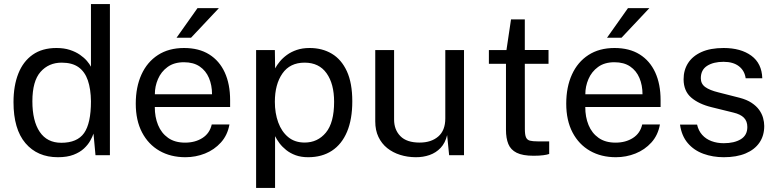

<svg xmlns="http://www.w3.org/2000/svg" viewBox="-20 -763 3823 944"><path d="M264.8 10Q164 10 105.2 -59Q46.4 -128 46.4 -260.7Q46.4 -341.2 70 -401Q93.6 -460.9 140.5 -493.9Q187.5 -527 257.6 -527Q294.8 -527 323.5 -517.6Q352.2 -508.2 373.1 -493.7Q394 -479.2 407.4 -463.5Q420.7 -447.8 427.2 -435V-743H520.4V0H449.5L439.7 -106Q434.6 -90.8 423.6 -71.1Q412.7 -51.4 392.8 -32.8Q372.9 -14.2 341.5 -2.1Q310.1 10 264.8 10ZM281.3 -61Q359.6 -61 393.4 -108.8Q427.2 -156.6 427.2 -265Q426.5 -325.4 411.9 -367.9Q397.3 -410.4 366.1 -432.7Q334.8 -455 283.2 -455Q219.4 -455 179.3 -409.6Q139.2 -364.2 139.2 -265Q139.2 -168.1 175.4 -114.6Q211.5 -61 281.3 -61Z M741.1 -237Q740.9 -187.9 757.2 -148.2Q773.4 -108.6 806.6 -85.1Q839.7 -61.7 889.9 -61.7Q939.4 -61.7 975.2 -84.5Q1011.1 -107.3 1021.1 -151.1H1108.1Q1098.8 -98.5 1066.2 -62.5Q1033.7 -26.5 987.8 -8.2Q941.9 10 891.6 10Q819.3 10 764.3 -21.4Q709.3 -52.9 678.4 -111.9Q647.5 -170.9 647.5 -253.3Q647.5 -334.9 675.5 -396.5Q703.5 -458.2 756.7 -492.6Q809.8 -527 885 -527Q958 -527 1008.4 -495.6Q1058.8 -464.2 1085.1 -406.8Q1111.4 -349.3 1111.4 -270.8V-237ZM741.4 -299.4H1022.5Q1022.5 -343.8 1007.4 -379.6Q992.3 -415.4 961.7 -436.2Q931.1 -457 884.3 -457Q835.8 -457 804 -433.7Q772.2 -410.5 756.7 -374.2Q741.1 -337.9 741.4 -299.4ZM951 -723H1056.2L919.3 -577.5H848Z M1239.2 161V-517H1331.4L1332.7 -426.8Q1341.3 -442.9 1355.6 -460.3Q1369.9 -477.8 1390.8 -493Q1411.6 -508.2 1439.3 -517.6Q1467 -527 1502.4 -527Q1564.3 -527 1611.6 -498.8Q1658.8 -470.7 1685.5 -412.6Q1712.1 -354.5 1712.1 -265.2Q1712.1 -176.6 1686.3 -115.2Q1660.5 -53.8 1611.9 -21.9Q1563.3 10 1495.2 10Q1460.5 10 1433.7 0.3Q1407 -9.5 1387.2 -25.3Q1367.5 -41.1 1354.1 -58.9Q1340.8 -76.8 1332.4 -93.5V161ZM1477.7 -62.1Q1541.7 -62.1 1582.2 -110.9Q1622.7 -159.7 1622.7 -262.6Q1622.7 -350.9 1585.6 -402.9Q1548.6 -455 1477.7 -455Q1405.6 -455 1368.5 -401.6Q1331.4 -348.3 1331.4 -262.6Q1331.4 -206.8 1347.9 -161.3Q1364.5 -115.8 1397 -88.9Q1429.5 -62.1 1477.7 -62.1Z M2023.4 10Q1983.1 9.7 1947.3 -1.6Q1911.5 -12.8 1883.9 -34.8Q1856.4 -56.8 1840.7 -89.7Q1825 -122.5 1825 -166.1V-517H1917.6V-175.4Q1917.6 -125 1948.7 -93.5Q1979.8 -62 2043.1 -62Q2100.2 -62 2134.8 -91.9Q2169.4 -121.7 2169.4 -180.7V-517H2261.4V0H2188.2L2178.4 -98.8Q2169.2 -60.1 2146.5 -36Q2123.7 -11.9 2092 -0.8Q2060.2 10.3 2023.4 10Z M2676.9 -449.3H2560.3L2560.6 -128Q2560.6 -100.5 2566.2 -87.7Q2571.8 -75 2585.5 -71.4Q2599.2 -67.9 2623.5 -67.9H2680.2V-6Q2670.3 -2.3 2651.1 0.2Q2631.9 2.8 2603.4 2.8Q2549.8 2.8 2520.3 -11.9Q2490.8 -26.6 2479.3 -55Q2467.7 -83.4 2467.7 -124.9V-449.3H2383.7V-517H2470.1L2492.5 -667.5H2560.3V-517.3H2676.9Z M2857.6 -237Q2857.4 -187.9 2873.7 -148.2Q2889.9 -108.6 2923.1 -85.1Q2956.2 -61.7 3006.4 -61.7Q3055.9 -61.7 3091.7 -84.5Q3127.6 -107.3 3137.6 -151.1H3224.6Q3215.3 -98.5 3182.8 -62.5Q3150.2 -26.5 3104.3 -8.2Q3058.4 10 3008.1 10Q2935.8 10 2880.8 -21.4Q2825.8 -52.9 2794.9 -111.9Q2764 -170.9 2764 -253.3Q2764 -334.9 2792 -396.5Q2820 -458.2 2873.2 -492.6Q2926.3 -527 3001.5 -527Q3074.5 -527 3124.9 -495.6Q3175.3 -464.2 3201.6 -406.8Q3227.9 -349.3 3227.9 -270.8V-237ZM2857.9 -299.4H3139Q3139 -343.8 3123.9 -379.6Q3108.8 -415.4 3078.2 -436.2Q3047.6 -457 3000.8 -457Q2952.2 -457 2920.5 -433.7Q2888.7 -410.5 2873.2 -374.2Q2857.6 -337.9 2857.9 -299.4ZM3067.5 -723H3172.7L3035.8 -577.5H2964.5Z M3538.6 10Q3484.6 10 3438.3 -6.9Q3392 -23.7 3361.6 -59.3Q3331.1 -94.9 3323.4 -150.4H3407.3Q3414.2 -120.1 3432.5 -99.8Q3450.8 -79.4 3478.1 -69.2Q3505.5 -58.9 3538.2 -58.9Q3590.4 -58.9 3622.4 -78.5Q3654.4 -98.1 3654.4 -138.5Q3654.4 -167.1 3637.6 -184.2Q3620.8 -201.3 3585.5 -209.6L3478.5 -236Q3416 -251.2 3378.7 -283.1Q3341.4 -315 3341 -372.7Q3340.8 -417.8 3362.8 -452.5Q3384.8 -487.2 3428.7 -507.1Q3472.6 -527 3538 -527Q3622.3 -527 3674 -489.2Q3725.6 -451.4 3727.9 -378.3H3646.2Q3641 -415.6 3613 -437.3Q3584.9 -459.1 3537.1 -459.1Q3487.8 -459.1 3456.7 -439.3Q3425.7 -419.5 3425.7 -378.2Q3425.7 -350.6 3447.8 -334.8Q3469.9 -319 3512.7 -308.7L3616.3 -282.3Q3652.2 -272.9 3675.5 -257.3Q3698.9 -241.8 3712.5 -222.8Q3726.1 -203.8 3731.8 -183.2Q3737.5 -162.5 3737.5 -143.6Q3737.5 -96 3713.9 -61.7Q3690.4 -27.4 3646 -8.7Q3601.6 10 3538.6 10Z"/></svg>

Font: Public Sans Thin
Style: Regular
Weight: 100
Designer: The Public Sans project authors (U.S. Web Design System). Libre Franklin designed by Pablo Impallari and Rodrigo Fuenzal
Version: Version 1.008